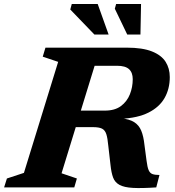

<svg xmlns="http://www.w3.org/2000/svg" viewBox="-48 -936 876 959"><path d="M475.5 -383.5Q525.5 -383.5 556 -406.2Q586.5 -429 600.8 -465Q615 -501 615 -540.5Q615 -573.5 596.5 -590.5Q578 -607.5 536.5 -607.5H314L352 -698H585Q663.5 -698 710.8 -679.2Q758 -660.5 779 -627.5Q800 -594.5 800 -551Q800 -492 774 -446.5Q748 -401 694 -373.8Q640 -346.5 555.5 -342.5V-345.5Q598.5 -341 622.2 -326Q646 -311 657.5 -283.2Q669 -255.5 673.5 -212.5L684 -133.5Q688 -101 694.5 -86Q701 -71 713.8 -66.5Q726.5 -62 748.5 -62L732.5 0Q659.5 5 615.8 2.5Q572 0 549 -12.5Q526 -25 517 -49Q508 -73 504 -111.5L493 -207Q489.5 -246 483 -266Q476.5 -286 461.5 -293.5Q446.5 -301 416 -301H225.5L240 -383.5ZM259.5 -70.5 336 -44.5 323 0H-27.5L-13.5 -44.5L71.5 -72.5L242.5 -627L165.5 -653L179 -698H452.5ZM494.5 -763.5H423.5L303 -888.5L310.5 -916H440ZM653.5 -763.5H587.5L525.5 -892.5L532 -916H656.5Z"/></svg>

Font: Newsreader 9pt
Style: Bold Italic
Weight: 700
Italic angle: -17°
Designer: Hugues Gentile
Foundry: Production Type
Version: Version 1.003